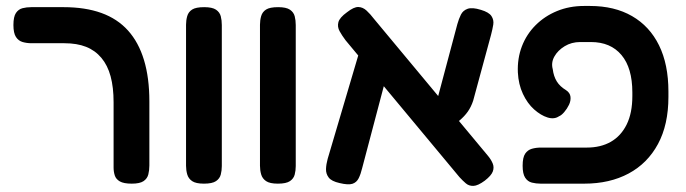

<svg xmlns="http://www.w3.org/2000/svg" viewBox="-20 -607 2301 644"><path d="M422 9Q395 9 382 1.5Q369 -6 365 -18.5Q361 -31 361 -45V-264Q361 -314 351 -351Q341 -388 320 -413Q299 -438 268.5 -450Q238 -462 196 -462H86Q70 -462 56 -466Q42 -470 33.5 -483Q25 -496 25 -523Q25 -551 33.5 -563.5Q42 -576 55.5 -579.5Q69 -583 85 -583H193Q266 -583 320 -563.5Q374 -544 409.5 -504.5Q445 -465 463 -405.5Q481 -346 481 -267V-52Q481 -36 477.5 -22Q474 -8 461.5 0.5Q449 9 422 9Z M664 9Q637 9 624.5 0.5Q612 -8 608 -22Q604 -36 604 -51V-524Q604 -539 608 -553Q612 -567 624.5 -575Q637 -583 665 -583Q692 -583 704.5 -574.5Q717 -566 720.5 -552.5Q724 -539 724 -523V-50Q724 -35 720.5 -21.5Q717 -8 704.5 0.5Q692 9 664 9Z M912 9Q885 9 872.5 0.5Q860 -8 856 -22Q852 -36 852 -51V-524Q852 -539 856 -553Q860 -567 872.5 -575Q885 -583 913 -583Q940 -583 952.5 -574.5Q965 -566 968.5 -552.5Q972 -539 972 -523V-50Q972 -35 968.5 -21.5Q965 -8 952.5 0.5Q940 9 912 9Z M1606 -1Q1583 16 1568 16.5Q1553 17 1542.5 8Q1532 -1 1521 -13L1139 -472Q1127 -488 1119 -502.5Q1111 -517 1115 -532.5Q1119 -548 1144 -566Q1167 -584 1182 -583.5Q1197 -583 1209.5 -571.5Q1222 -560 1235 -543L1617 -84Q1627 -72 1632.5 -59Q1638 -46 1633 -32Q1628 -18 1606 -1ZM1119 7Q1092 1 1082.5 -11.5Q1073 -24 1073.5 -40Q1074 -56 1079 -74L1189 -446L1289 -400L1195 -44Q1190 -23 1183 -9Q1176 5 1162 9.5Q1148 14 1119 7ZM1480 -169 1433 -222 1514 -526Q1519 -544 1526 -558Q1533 -572 1548.5 -577.5Q1564 -583 1593 -574Q1620 -566 1628.5 -553Q1637 -540 1634.5 -524.5Q1632 -509 1627 -490L1567 -269Q1560 -248 1549 -232.5Q1538 -217 1521.5 -203Q1505 -189 1480 -169Z M1793 9Q1778 9 1764 5.5Q1750 2 1741.5 -11Q1733 -24 1733 -51Q1733 -79 1741.5 -91.5Q1750 -104 1764 -108Q1778 -112 1794 -112H1948Q1995 -112 2029 -131.5Q2063 -151 2082 -189.5Q2101 -228 2101 -285V-297Q2101 -379 2064.5 -422.5Q2028 -466 1962 -466H1926Q1897 -466 1874 -452Q1851 -438 1839.5 -417.5Q1828 -397 1834 -375Q1837 -351 1847.5 -334Q1858 -317 1878 -305Q1892 -296 1893.5 -282.5Q1895 -269 1888.5 -255.5Q1882 -242 1872.5 -231Q1863 -220 1855 -217Q1839 -206 1816.5 -213Q1794 -220 1771.5 -240Q1749 -260 1734 -292Q1719 -324 1717 -364Q1715 -411 1730.5 -451.5Q1746 -492 1776.5 -522.5Q1807 -553 1848.5 -570Q1890 -587 1939 -587H1959Q2041 -587 2100 -553Q2159 -519 2190.5 -455Q2222 -391 2222 -300V-282Q2222 -189 2187 -124Q2152 -59 2088.5 -25Q2025 9 1940 9Z"/></svg>

Font: Fredoka Medium
Style: Regular
Weight: 500
Designer: Ben Nathan
Foundry: Milena B. Brandão, Ben Nathan
Version: Version 2.001